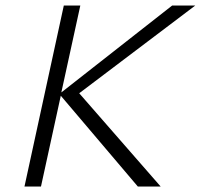

<svg xmlns="http://www.w3.org/2000/svg" viewBox="-20 -678 730 698"><path d="M268 -339 564 0H481L201 -330L129 0H69L212 -658H272L203 -342L606 -658H690Z"/></svg>

Font: Ysabeau Infant Semilight
Style: Italic
Weight: 300
Italic angle: -12°
Designer: Christian Thalmann (Catharsis Fonts)
Version: Version 0.003